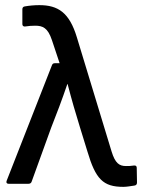

<svg xmlns="http://www.w3.org/2000/svg" viewBox="-20 -715 553 747"><path d="M460 12C473 12 489 9 503 7C510 6 513 2 513 -5L512 -62C512 -68 509 -72 501 -71C489 -69 480 -69 470 -69C444 -69 428 -80 414 -126L279 -570C250 -666 206 -695 133 -695C113 -695 93 -693 76 -690C70 -689 67 -685 67 -679V-621C67 -615 71 -611 78 -612C91 -614 103 -615 117 -615C146 -615 166 -607 182 -559L212 -469H193C188 -469 184 -467 182 -461L6 -12C3 -5 6 0 13 0H91C96 0 101 -2 103 -8L179 -218C201 -274 221 -326 242 -388H243C259 -326 274 -275 291 -220L320 -126C352 -18 381 12 460 12Z"/></svg>

Font: Sofia Sans Cond SemiBold
Style: Regular
Weight: 600
Width: 3
Designer: Botio Nikoltchev, Ani Petrova
Foundry: lettersoup
Version: Version 4.100